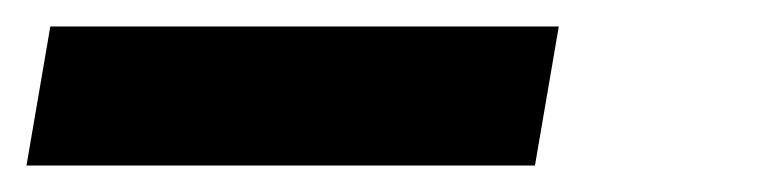

<svg xmlns="http://www.w3.org/2000/svg" viewBox="-54 90 574 145"><path d="M-34 215 -16 110H368L350 215Z"/></svg>

Font: Iosevka SS18 Extrabold
Style: Italic
Weight: 800
Italic angle: -9°
Monospace: yes
Designer: Belleve Invis
Foundry: Belleve Invis
Version: Version 25.1.1; ttfautohint (v1.8.4)